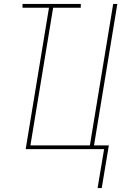

<svg xmlns="http://www.w3.org/2000/svg" viewBox="-20 -755 640 972"><path d="M474 197 507 0H110L228 -716H94V-735H389V-716H249L134 -19H435L553 -735H574L456 -19H531L495 197Z"/></svg>

Font: Iosevka Aile Thin Oblique
Style: Regular
Weight: 100
Italic angle: -9°
Designer: Belleve Invis
Foundry: Belleve Invis
Version: Version 31.1.0; ttfautohint (v1.8.4)